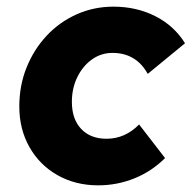

<svg xmlns="http://www.w3.org/2000/svg" viewBox="-20 -546 576 577"><path d="M275 11Q207 11 153 -19.5Q99 -50 68.5 -104Q38 -158 38 -226Q38 -289 60 -343.5Q82 -398 120.5 -439Q159 -480 210.5 -503Q262 -526 321 -526Q390 -526 446.5 -497.5Q503 -469 536 -416L424 -324Q389 -387 318 -387Q284 -387 256.5 -367.5Q229 -348 212.5 -314.5Q196 -281 196 -240Q196 -188 224 -158.5Q252 -129 300 -129Q356 -129 398 -172L476 -71Q436 -31 384 -10Q332 11 275 11Z"/></svg>

Font: Red Hat Text
Style: Bold Italic
Weight: 700
Italic angle: -12°
Designer: Pentagram, MCKL
Foundry: Pentagram, MCKL
Version: Version 1.023; ttfautohint (v1.8.3)